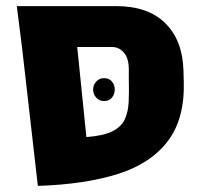

<svg xmlns="http://www.w3.org/2000/svg" viewBox="-20 -599 667 629"><path d="M104 10 52 -445 35 -579H360Q465 -579 521.5 -523Q578 -467 581 -369L582 -334Q586 -211 530 -137Q474 -63 366 -29Q258 5 104 10ZM347 -445H233L263 -150Q318 -154 347.5 -168.5Q377 -183 388.5 -207.5Q400 -232 401.5 -265Q403 -298 402 -338V-371Q402 -408 386 -426.5Q370 -445 347 -445ZM321 -343Q338 -343 347 -331.5Q356 -320 356 -306Q356 -291 347 -279.5Q338 -268 321 -268Q305 -268 295 -279.5Q285 -291 285 -306Q285 -320 295 -331.5Q305 -343 321 -343Z"/></svg>

Font: Assistant ExtraBold
Style: Regular
Weight: 800
Designer: Hebrew By Ben Nathan, Latin by Paul Hunt
Version: Version 3.000